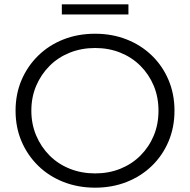

<svg xmlns="http://www.w3.org/2000/svg" viewBox="-20 -862 879 888"><path d="M420 6Q341 6 273.5 -20.5Q206 -47 156.5 -95.5Q107 -144 79.5 -208.5Q52 -273 52 -350Q52 -427 79.5 -491.5Q107 -556 156.5 -604.5Q206 -653 273 -679.5Q340 -706 420 -706Q499 -706 566 -679.5Q633 -653 682.5 -605Q732 -557 759.5 -492Q787 -427 787 -350Q787 -273 759.5 -208Q732 -143 682.5 -95Q633 -47 566 -20.5Q499 6 420 6ZM420 -60Q483 -60 536.5 -81.5Q590 -103 629.5 -142.5Q669 -182 691 -234.5Q713 -287 713 -350Q713 -413 691 -465.5Q669 -518 629.5 -557.5Q590 -597 536.5 -618.5Q483 -640 420 -640Q357 -640 303 -618.5Q249 -597 209.5 -557.5Q170 -518 147.5 -465.5Q125 -413 125 -350Q125 -288 147.5 -235Q170 -182 209.5 -142.5Q249 -103 303 -81.5Q357 -60 420 -60ZM266 -795V-842H574V-795Z"/></svg>

Font: MOST Montserrat
Style: Regular
Weight: 400
Designer: Julieta Ulanovsky
Foundry: Julieta Ulanovsky
Version: Version 8.000;March 11, 2024;FontCreator 15.0.0.2926 64-bit